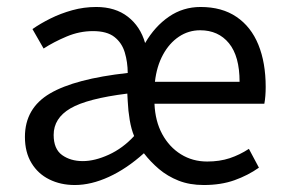

<svg xmlns="http://www.w3.org/2000/svg" viewBox="-20 -518 818 550"><path d="M194.3 12Q153.6 12 121.2 -4.1Q88.8 -20.1 70.1 -51.1Q51.4 -82 51.4 -125.8Q51.4 -208 123.1 -250.2Q194.8 -292.3 345.9 -309Q345.7 -340.1 337.5 -367.6Q329.3 -395.2 307.9 -412Q286.5 -428.9 246.3 -428.9Q207.7 -428.9 170.9 -413.4Q134 -397.9 104.9 -379L73 -434.7Q95.3 -450.4 124.4 -464.9Q153.5 -479.4 186.9 -488.7Q220.3 -498 255.7 -498Q310.2 -498 346.1 -470.2Q382 -442.5 395.7 -394.7Q423.5 -442.5 463.9 -470.2Q504.3 -498 554.6 -498Q615.8 -498 657.4 -469.7Q699.1 -441.5 720.1 -390Q741.1 -338.5 741.1 -268.8Q741.1 -255.6 740.1 -243.3Q739.2 -231.1 737.2 -220.8H422.5Q424.6 -170.9 444.7 -133.8Q464.9 -96.7 498.3 -76Q531.7 -55.3 573.5 -55.3Q609 -55.3 637.9 -64.8Q666.7 -74.4 693 -91.6L721.7 -37.7Q690.4 -15.6 651.8 -1.8Q613.3 12 563.6 12Q523.3 12 491.6 -0.5Q459.9 -13.1 435.4 -33.8Q411 -54.6 392.2 -79Q343.1 -34.8 292.1 -11.4Q241.2 12 194.3 12ZM217.2 -56.5Q251.4 -56.5 291.5 -74.8Q331.7 -93.1 364.2 -128.3Q356.1 -147.6 351.6 -174.1Q347.1 -200.6 345.9 -228.1L344.7 -249.9Q229.7 -235.6 181.7 -207.5Q133.7 -179.4 133.7 -131.5Q133.7 -91.2 157.9 -73.8Q182.1 -56.5 217.2 -56.5ZM423.8 -283.6H666.3Q666.3 -356.9 635.9 -394.1Q605.5 -431.3 553.4 -431.3Q520 -431.3 492.5 -412.9Q464.9 -394.4 446.9 -361.3Q428.8 -328.1 423.8 -283.6Z"/></svg>

Font: Source Sans 3
Style: Regular
Weight: 200
Designer: Paul D. Hunt
Foundry: Adobe
Version: Version 3.046;hotconv 1.0.118;makeotfexe 2.5.65603